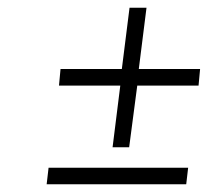

<svg xmlns="http://www.w3.org/2000/svg" viewBox="-20 -594 567 498"><path d="M316 -574H360L340 -415H499L495 -372H336L315 -212H272L292 -372H133L137 -415H296ZM106 -159H468L463 -116H101Z"/></svg>

Font: Josefin Sans Thin Light
Style: Italic
Weight: 300
Italic angle: -7°
Version: Version 2.000